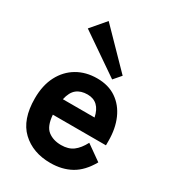

<svg xmlns="http://www.w3.org/2000/svg" viewBox="-191 -887 902 1002"><g transform="rotate(30 260.0 -386.0)"><path d="M271 11Q165 11 99 -51.5Q33 -114 33 -241Q33 -320 62.5 -376.5Q92 -433 144 -463.5Q196 -494 264 -494Q332 -494 379.5 -461.5Q427 -429 452 -372Q477 -315 477 -241V-214H157Q162 -147 193.5 -122.5Q225 -98 273 -98Q317 -98 345 -119Q373 -140 395 -182L487 -117Q448 -48 394.5 -18.5Q341 11 271 11ZM162 -310H353Q335 -396 262 -396Q222 -396 197 -376Q172 -356 162 -310ZM333 -528 90 -695 165 -783 371 -572Z"/></g></svg>

Font: Zen Kaku Gothic New Black
Style: Regular
Weight: 900
Designer: Yoshimichi Ohira
Foundry: Positype
Version: Version 1.001